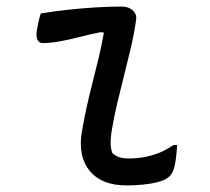

<svg xmlns="http://www.w3.org/2000/svg" viewBox="-20 -557 640 584"><path d="M104 -516Q146 -523 188 -527.5Q230 -532 271 -534.5Q312 -537 350 -537Q364 -537 374 -532Q384 -527 390 -518Q396 -509 394 -497Q388 -454 378 -411.5Q368 -369 357 -326Q346 -283 336 -240.5Q326 -198 319 -155Q316 -133 316.5 -118.5Q317 -104 322 -91Q331 -83 342.5 -79Q354 -75 372 -75Q408 -75 442 -84.5Q476 -94 508 -116H519Q518 -102 516.5 -87Q515 -72 512 -56Q509 -41 503 -30.5Q497 -20 487 -14Q478 -8 459 -3Q440 2 415.5 4.5Q391 7 366 7Q326 7 298 -4.5Q270 -16 252.5 -37.5Q235 -59 229 -88Q223 -117 228 -150Q235 -192 243.5 -230.5Q252 -269 261.5 -306Q271 -343 280 -380.5Q289 -418 296 -458L285 -459Q251 -452 220 -444Q189 -436 161 -431Q133 -426 109 -426Q99 -426 94 -436Q89 -446 92 -464Q94 -477 97 -490.5Q100 -504 104 -516Z"/></svg>

Font: Rec Mono Semicasual
Style: Italic
Weight: 400
Italic angle: -10°
Version: Version 1.085; ttfautohint (v1.8.4.7-5d5b)